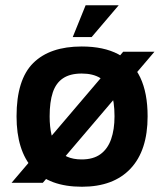

<svg xmlns="http://www.w3.org/2000/svg" viewBox="-20 -696 634 731"><path d="M143 0H24L449 -499H568ZM292 15Q167 15 105 -54Q43 -123 43 -253Q43 -393 106.5 -456Q170 -519 291 -519Q375 -519 430.5 -489.5Q486 -460 514 -401Q542 -342 542 -253Q542 -123 477 -54Q412 15 292 15ZM291 -89Q335 -89 362.5 -109Q390 -129 403 -166Q416 -203 416 -253Q416 -310 402.5 -346Q389 -382 361.5 -399Q334 -416 291 -416Q247 -416 220 -398Q193 -380 181 -344Q169 -308 169 -253Q169 -174 197.5 -131.5Q226 -89 291 -89ZM257 -555 306 -676H432L329 -555Z"/></svg>

Font: Maven Pro SemiBold
Style: Regular
Weight: 600
Designer: Joe Prince
Foundry: Joe Prince
Version: Version 2.103